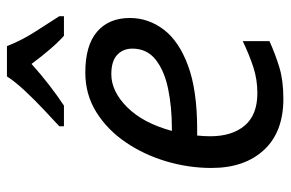

<svg xmlns="http://www.w3.org/2000/svg" viewBox="-158 -648 816 539"><g transform="rotate(-90 249.5 -378.0)"><path d="M242 10Q149 10 98.5 -44.5Q48 -99 48 -192Q48 -256 66.5 -318.5Q85 -381 120 -432.5Q155 -484 204.5 -515Q254 -546 316 -546Q392 -546 430.5 -513Q469 -480 469 -421Q469 -369 436.5 -326Q404 -283 335 -257.5Q266 -232 156 -232H139Q138 -223 137.5 -213Q137 -203 137 -195Q137 -134 167 -98.5Q197 -63 258 -63Q296 -63 330 -74Q364 -85 404 -104V-29Q366 -12 329.5 -1Q293 10 242 10ZM152 -303H159Q219 -303 270 -313.5Q321 -324 352 -348.5Q383 -373 383 -414Q383 -440 365.5 -456.5Q348 -473 311 -473Q263 -473 218.5 -428.5Q174 -384 152 -303ZM165 -606V-619Q182 -635 210 -661Q238 -687 264.5 -715.5Q291 -744 305 -766H390Q405 -727 430 -687.5Q455 -648 474 -619V-606H419Q401 -622 380.5 -646Q360 -670 340 -697Q310 -670 279.5 -646.5Q249 -623 223 -606Z"/></g></svg>

Font: Noto IKEA Latin
Style: Italic
Weight: 400
Italic angle: -12°
Designer: Monotype Design Team
Foundry: Monotype Imaging Inc.
Version: Version 1.0